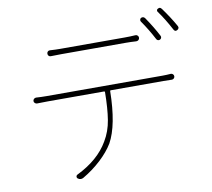

<svg xmlns="http://www.w3.org/2000/svg" viewBox="-91 -935 1181 1070"><g transform="rotate(-10 500.0 -400.5)"><path d="M857.4 -677.7Q860.4 -671.9 858.4 -666Q856.4 -660.2 850.6 -657.2Q844.7 -654.3 838.9 -656.2Q833 -658.2 830.1 -664.1Q800.8 -720.7 762.7 -775.4Q759.8 -780.3 761.2 -786.1Q762.7 -792 767.6 -794.9Q781.2 -800.8 790 -789.1Q830.1 -730.5 857.4 -677.7ZM658.2 -672.9H294.9Q261.7 -672.9 237.3 -671.9Q229.5 -670.9 224.1 -675.8Q218.8 -680.7 218.8 -688.5Q218.8 -696.3 224.1 -701.2Q229.5 -706.1 237.3 -705.1Q267.6 -703.1 293 -703.1H658.2Q690.4 -703.1 718.8 -705.1Q725.6 -706.1 731.4 -701.2Q737.3 -696.3 737.3 -688.5Q737.3 -680.7 731.9 -675.8Q726.6 -670.9 718.8 -670.9Q687.5 -672.9 658.2 -672.9ZM174.8 -457H829.1Q852.5 -457 877 -459Q883.8 -459 888.7 -454.1Q893.6 -449.2 893.6 -442.4Q893.6 -435.5 888.7 -430.7Q883.8 -425.8 877 -425.8Q848.6 -426.8 829.1 -426.8H531.2Q527.3 -426.8 527.3 -422.9Q524.4 -230.5 471.7 -135.7Q445.3 -91.8 398.4 -48.3Q351.6 -4.9 295.9 27.3Q289.1 31.2 281.2 31.2Q272.5 31.2 263.7 24.4Q258.8 19.5 259.8 13.2Q260.7 6.8 266.6 3.9Q390.6 -56.6 445.3 -151.4Q476.6 -203.1 486.8 -266.6Q497.1 -330.1 498 -422.9Q498 -426.8 493.2 -426.8H174.8Q133.8 -426.8 114.3 -425.8Q107.4 -425.8 102.1 -430.7Q96.7 -435.5 96.7 -442.4Q96.7 -449.2 102.1 -454.1Q107.4 -459 114.3 -459Q142.6 -457 174.8 -457ZM865.2 -811.5Q862.3 -814.5 862.3 -818.4Q862.3 -826.2 869.1 -829.1Q874 -832 877.9 -832Q884.8 -832 890.6 -824.2Q932.6 -766.6 961.9 -713.9Q963.9 -710 963.9 -707Q963.9 -704.1 962.9 -702.1Q960.9 -696.3 955.1 -693.4Q950.2 -690.4 946.3 -690.4Q938.5 -690.4 933.6 -700.2Q899.4 -764.6 865.2 -811.5Z"/></g></svg>

Font: Gen Jyuu Gothic ExtraLight
Style: Regular
Weight: 100
Designer: [Source Han Sans]
Ryoko NISHIZUKA  (kana & ideographs); Paul D. Hunt (Latin, Greek & Cyrillic); Wenlong ZHANG  (bopomofo
Version: Version 1.002.20150607